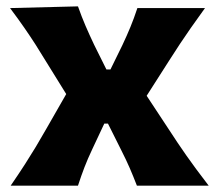

<svg xmlns="http://www.w3.org/2000/svg" viewBox="-20 -586 687 606"><path d="M13.7 0Q40.5 -39.1 59.1 -68.1Q77.6 -97.2 93.3 -123Q108.9 -148.9 125.5 -178.2L189 -289.1L125.5 -391.6Q108.4 -419.9 92.3 -445.1Q76.2 -470.2 57.1 -497.8Q38.1 -525.4 11.7 -560.5L226.1 -565.9Q237.8 -532.7 250 -504.4Q262.2 -476.1 277.3 -444.3L315.9 -366.7H328.6L366.2 -443.4Q380.9 -474.6 391.8 -501.2Q402.8 -527.8 413.6 -560.5H627Q600.1 -523.4 581.8 -497.1Q563.5 -470.7 547.9 -447.3Q532.2 -423.8 513.7 -394.5L442.9 -283.7L513.7 -176.3Q540.5 -134.8 567.9 -95.7Q595.2 -56.6 638.7 0H412.1Q400.4 -30.3 389.4 -55.7Q378.4 -81.1 362.8 -111.8L320.8 -195.8H309.1L271.5 -115.7Q256.3 -83.5 246.6 -58.1Q236.8 -32.7 226.1 0Z"/></svg>

Font: Pinar DS2-Bold
Style: Regular
Weight: 700
Designer: Amin Abedi
Version: Version 2.000